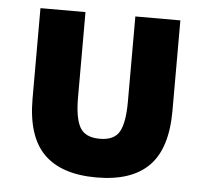

<svg xmlns="http://www.w3.org/2000/svg" viewBox="-44 -572 681 633"><g transform="rotate(5 296.5 -256.0)"><path d="M297 14Q181 14 123 -44Q65 -102 65 -227V-526H214V-244Q214 -175 231.5 -144.5Q249 -114 297 -114Q345 -114 362 -144.5Q379 -175 379 -244V-526H528V-227Q528 -102 470.5 -44Q413 14 297 14Z"/></g></svg>

Font: Ubuntu Sans ExtraBold
Style: Regular
Weight: 800
Designer: Dalton Maag Ltd
Foundry: Dalton Maag Ltd
Version: Version 1.006; ttfautohint (v1.8.4.7-5d5b)